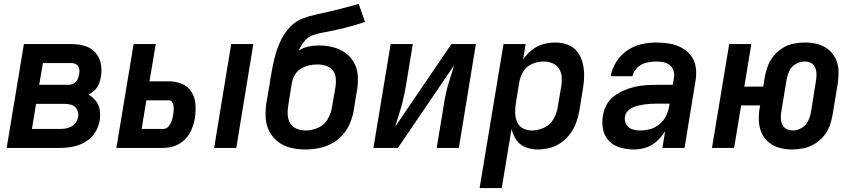

<svg xmlns="http://www.w3.org/2000/svg" viewBox="-20 -755 4360 980"><path d="M14 0H288Q314 0 340 -4Q366 -8 391.5 -18.5Q417 -29 438.5 -47.5Q460 -66 472.5 -91Q485 -116 489 -141Q493 -168 489 -194Q485 -220 469.5 -239.5Q454 -259 432 -272Q449 -281 463.5 -295Q478 -309 485 -327Q492 -345 495 -363Q501 -397 494.5 -430Q488 -463 466.5 -487Q445 -511 413 -520.5Q381 -530 346 -530H102ZM329 -322H180L199 -433H346Q360 -433 371 -425Q382 -417 384.5 -403.5Q387 -390 384 -376Q382 -362 375.5 -349Q369 -336 356 -329Q343 -322 329 -322ZM143 -97 164 -225H308Q328 -225 346.5 -219Q365 -213 373.5 -195Q382 -177 379 -158Q376 -143 367.5 -130Q359 -117 345 -109.5Q331 -102 316.5 -99.5Q302 -97 288 -97Z M1073 0H1186L1273 -530H1160ZM574 0H814Q844 0 873 -10.5Q902 -21 924.5 -44Q947 -67 958.5 -95.5Q970 -124 975 -153Q980 -188 977.5 -223Q975 -258 957.5 -286Q940 -314 908.5 -327Q877 -340 841 -340H743L775 -530H662ZM703 -97 727 -243H842Q853 -243 859 -233.5Q865 -224 866 -213Q867 -202 866.5 -191Q866 -180 864 -169Q861 -153 856.5 -138.5Q852 -124 841 -110.5Q830 -97 814 -97Z M1539 8Q1572 8 1606 1.5Q1640 -5 1671.5 -21.5Q1703 -38 1727.5 -65Q1752 -92 1765.5 -124Q1779 -156 1785 -189L1803 -299Q1809 -336 1806 -371.5Q1803 -407 1786 -437Q1769 -467 1741 -486.5Q1713 -506 1678 -514.5Q1643 -523 1607 -523Q1581 -523 1554.5 -517.5Q1528 -512 1505 -497Q1515 -522 1533.5 -544.5Q1552 -567 1578.5 -576Q1605 -585 1631.5 -589.5Q1658 -594 1685 -600Q1712 -606 1738.5 -612.5Q1765 -619 1791 -626.5Q1817 -634 1843 -643L1811 -735Q1775 -725 1739.5 -715.5Q1704 -706 1668 -697.5Q1632 -689 1596 -681.5Q1560 -674 1524.5 -660.5Q1489 -647 1462 -619Q1435 -591 1417.5 -557Q1400 -523 1389.5 -488Q1379 -453 1372 -417.5Q1365 -382 1359 -347Q1359 -346 1359 -344.5Q1359 -343 1359 -342L1340 -231Q1334 -193 1336 -155Q1338 -117 1354.5 -85Q1371 -53 1399.5 -31Q1428 -9 1464.5 -0.5Q1501 8 1539 8ZM1541 -89Q1517 -89 1495.5 -97.5Q1474 -106 1462 -125Q1450 -144 1448.5 -167.5Q1447 -191 1451 -215L1470 -333Q1474 -354 1485.5 -373.5Q1497 -393 1517 -405Q1537 -417 1558.5 -421.5Q1580 -426 1601 -426Q1623 -426 1643.5 -419.5Q1664 -413 1677.5 -397Q1691 -381 1693.5 -359Q1696 -337 1693 -315L1674 -205Q1669 -174 1651.5 -145Q1634 -116 1603 -102.5Q1572 -89 1541 -89Z M1886 0H2011L2298 -422Q2288 -387 2276.5 -352.5Q2265 -318 2257 -283Q2249 -248 2244 -212L2209 0H2322L2409 -530H2284L1997 -108Q2007 -143 2018.5 -178Q2030 -213 2038 -248Q2046 -283 2052 -318L2087 -530H1974Z M2428 205H2541L2591 -97Q2598 -67 2615.5 -41Q2633 -15 2662.5 -3.5Q2692 8 2725 8Q2755 8 2786 0Q2817 -8 2844 -27Q2871 -46 2890.5 -72.5Q2910 -99 2921 -129Q2932 -159 2937 -189L2955 -299Q2961 -333 2961.5 -366.5Q2962 -400 2954.5 -431.5Q2947 -463 2928.5 -488.5Q2910 -514 2879.5 -526Q2849 -538 2815 -538Q2784 -538 2752.5 -529.5Q2721 -521 2694.5 -499.5Q2668 -478 2650 -451L2663 -530H2550ZM2695 -89Q2670 -89 2649 -100Q2628 -111 2619 -133Q2610 -155 2609.5 -179Q2609 -203 2613 -228L2631 -338Q2636 -366 2652.5 -392Q2669 -418 2697.5 -429.5Q2726 -441 2754 -441Q2778 -441 2799.5 -432.5Q2821 -424 2833 -405Q2845 -386 2847 -362.5Q2849 -339 2845 -315L2826 -205Q2821 -174 2804 -145.5Q2787 -117 2756.5 -103Q2726 -89 2695 -89Z M3216 8Q3247 8 3277.5 -2Q3308 -12 3332.5 -34.5Q3357 -57 3375 -85L3361 0H3474L3530 -342Q3536 -377 3531.5 -410.5Q3527 -444 3507.5 -470Q3488 -496 3459 -511.5Q3430 -527 3396.5 -532.5Q3363 -538 3328 -538Q3291 -538 3252.5 -529Q3214 -520 3180 -496.5Q3146 -473 3125 -438.5Q3104 -404 3097 -366H3208Q3213 -390 3233 -409.5Q3253 -429 3278.5 -435Q3304 -441 3328 -441Q3347 -441 3365.5 -437.5Q3384 -434 3398 -423Q3412 -412 3417.5 -394.5Q3423 -377 3420 -358L3414 -322H3331Q3303 -322 3275 -320Q3247 -318 3219 -311.5Q3191 -305 3163.5 -293Q3136 -281 3112 -262.5Q3088 -244 3074.5 -217Q3061 -190 3057 -162Q3051 -127 3058.5 -92.5Q3066 -58 3089.5 -34.5Q3113 -11 3146.5 -1.5Q3180 8 3216 8ZM3247 -89Q3226 -89 3206.5 -95.5Q3187 -102 3176.5 -120Q3166 -138 3170 -160Q3172 -175 3183.5 -187.5Q3195 -200 3209.5 -206.5Q3224 -213 3239.5 -216.5Q3255 -220 3270 -222Q3285 -224 3300.5 -225Q3316 -226 3331 -226H3398L3395 -211Q3391 -186 3379 -162Q3367 -138 3345.5 -120.5Q3324 -103 3298.5 -96Q3273 -89 3247 -89Z M4024 8Q4052 8 4081 2Q4110 -4 4136.5 -19.5Q4163 -35 4183 -58.5Q4203 -82 4213.5 -109.5Q4224 -137 4229 -166L4256 -328Q4261 -361 4260 -393.5Q4259 -426 4245.5 -454.5Q4232 -483 4208 -502.5Q4184 -522 4153 -530Q4122 -538 4089 -538Q4061 -538 4032 -532.5Q4003 -527 3976.5 -511Q3950 -495 3930.5 -471.5Q3911 -448 3900 -420.5Q3889 -393 3884 -365L3876 -313H3779L3815 -530H3702L3614 0H3727L3763 -217H3860L3857 -202Q3852 -169 3853.5 -136.5Q3855 -104 3868 -75.5Q3881 -47 3905 -27.5Q3929 -8 3960 0Q3991 8 4024 8ZM4026 -89Q4008 -89 3993.5 -97Q3979 -105 3972.5 -120Q3966 -135 3965.5 -152Q3965 -169 3968 -186L3995 -349Q3999 -372 4009.5 -394Q4020 -416 4042 -428.5Q4064 -441 4087 -441Q4105 -441 4119.5 -433.5Q4134 -426 4140.5 -410.5Q4147 -395 4147.5 -378Q4148 -361 4145 -344L4119 -181Q4115 -158 4104 -136Q4093 -114 4071 -101.5Q4049 -89 4026 -89Z"/></svg>

Font: Iosevka Sparkle SmBdObl
Style: Regular
Weight: 600
Italic angle: -9°
Designer: Belleve Invis
Foundry: Belleve Invis
Version: Version 4.5.0; ttfautohint (v1.8.3)